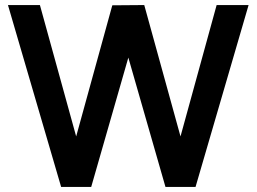

<svg xmlns="http://www.w3.org/2000/svg" viewBox="-20 -740 1016 760"><path d="M222 0H341L488 -512L635 0H754L964 -720H837.5L694.5 -200L551 -720L424.5 -719L281.5 -200L138 -720H11.5Z"/></svg>

Font: Manrope
Style: Bold
Weight: 700
Designer: Mikhail Sharanda
Foundry: Mikhail Sharanda
Version: Version 4.505;FEAKit 1.0